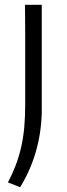

<svg xmlns="http://www.w3.org/2000/svg" viewBox="-20 -560 278 800"><path d="M13 200Q32 164 45.5 128.5Q59 93 68 54Q77 15 81 -29Q85 -73 85 -125Q85 -128 85 -157.5Q85 -187 85 -230Q85 -273 85 -323.5Q85 -374 85 -419Q85 -464 84.5 -497.5Q84 -531 84 -540H154V-89Q149 81 64 220Z"/></svg>

Font: Encode Sans Wide
Style: Light
Weight: 300
Designer: Pablo Impallari, Andres Torresi
Foundry: Pablo Impallari, Andres Torresi
Version: Version 1.000; ttfautohint (v1.00) -l 8 -r 50 -G 200 -x 14 -